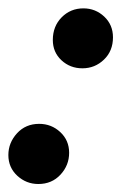

<svg xmlns="http://www.w3.org/2000/svg" viewBox="-33 -429 299 466"><path d="M167 -263.2Q137.2 -263.2 116.2 -282.7Q95.2 -302.2 95.2 -332Q95.2 -365.2 116.7 -387Q138.2 -408.7 169.4 -408.7Q198.7 -408.7 220 -388.7Q241.2 -368.7 241.2 -338.4Q241.2 -305.2 219.2 -284.2Q197.3 -263.2 167 -263.2ZM60.1 17.6Q30.8 17.6 9 -2.4Q-12.7 -22.5 -12.7 -52.7Q-12.7 -82.5 8.3 -105.5Q29.3 -128.4 62 -128.4Q91.8 -128.4 113.3 -108.4Q134.8 -88.4 134.8 -58.1Q134.8 -27.8 113.8 -5.1Q92.8 17.6 60.1 17.6Z"/></svg>

Font: Elstob Medium
Style: Italic
Weight: 500
Italic angle: -20°
Designer: Peter S. Baker
Version: Version 1.015